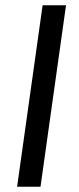

<svg xmlns="http://www.w3.org/2000/svg" viewBox="-20 -710 301 730"><path d="M134 0H45L142 -690H231Z"/></svg>

Font: Exo 2.0
Style: Italic
Weight: 400
Italic angle: -8°
Designer: Natanael Gama
Version: Version 1.001;PS 001.001;hotconv 1.0.70;makeotf.lib2.5.58329